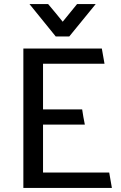

<svg xmlns="http://www.w3.org/2000/svg" viewBox="-20 -917 592 937"><path d="M124 -897H215Q233 -875 251 -854Q269 -833 286 -811L356 -897H447L318 -739H252ZM94 0V-680H477Q481 -661 483.5 -643Q486 -625 490 -606H190V-383H381Q384 -364 387 -345.5Q390 -327 394 -309H190V-75H513L526 0Z"/></svg>

Font: Palanquin Medium
Style: Regular
Weight: 500
Designer: Pria Ravichandran
Version: Version 1.0.4